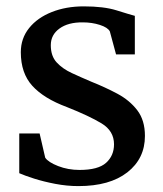

<svg xmlns="http://www.w3.org/2000/svg" viewBox="-20 -588 526 618"><path d="M107.5 -158.5 125.5 -80.5Q135 -66 167 -53.5Q199 -41 236 -41Q296 -41 321.5 -64Q347 -87 347 -123.5Q347 -166.5 307 -190.8Q267 -215 195 -243.5Q121 -271 84 -311.8Q47 -352.5 47 -420Q47 -464.5 73.8 -497.8Q100.5 -531 146.5 -549.2Q192.5 -567.5 249.5 -567.5Q314 -567.5 354.8 -554.8Q395.5 -542 414 -537V-413H353.5L333.5 -487Q327 -499.5 301.5 -507.8Q276 -516 246.5 -516Q199.5 -516.5 171.5 -496.2Q143.5 -476 143.5 -442.5Q143.5 -407.5 162.5 -387Q181.5 -366.5 211.2 -352.8Q241 -339 274 -325Q318 -307.5 357.5 -286.5Q397 -265.5 421.8 -233.2Q446.5 -201 446.5 -150.5Q446.5 -77.5 389.8 -33.2Q333 11 232.5 11Q195.5 11 157.8 3.8Q120 -3.5 89.5 -13.2Q59 -23 42 -30.5V-158.5Z"/></svg>

Font: Merriweather
Style: Regular
Weight: 400
Designer: Eben Sorkin
Foundry: Eben Sorkin
Version: Version 2.100; ttfautohint (v1.7.19-72a1) -l 8 -r 50 -G 200 